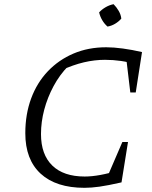

<svg xmlns="http://www.w3.org/2000/svg" viewBox="-20 -890 728 918"><path d="M384 8Q248 8 174.5 -59.5Q101 -127 101 -253Q101 -344 129 -419.5Q157 -495 209 -549.5Q261 -604 331.5 -634Q402 -664 488 -664Q523 -664 567.5 -658Q612 -652 659 -641L636 -580Q597 -593 559 -598.5Q521 -604 482 -604Q432 -604 381 -592Q330 -580 273 -554L307 -575Q265 -532 236 -478Q207 -424 191.5 -365.5Q176 -307 176 -249Q176 -151 230 -98.5Q284 -46 385 -46Q419 -46 460 -53.5Q501 -61 549 -76L561 -18Q495 -3 455.5 2.5Q416 8 384 8ZM481 -16 565 -211H592L561 -18ZM603 -448 580 -641H659L629 -448ZM523 -870Q537 -856 547.5 -838Q558 -820 560 -801Q548 -787 530.5 -776.5Q513 -766 494 -763Q479 -776 468.5 -794Q458 -812 454 -831Q467 -845 485 -855.5Q503 -866 523 -870Z"/></svg>

Font: Piazzolla Thin Light
Style: Italic
Weight: 300
Italic angle: -11.3°
Version: Version 2.005